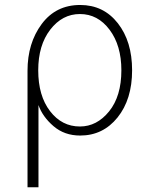

<svg xmlns="http://www.w3.org/2000/svg" viewBox="-20 -538 612 787"><path d="M307.6 -19.5Q377 -19.5 427.2 -81.5Q477.5 -143.6 477.5 -250Q477.5 -351.6 429.2 -416Q380.9 -480.5 307.6 -480.5Q235.4 -480.5 186 -416.5Q136.7 -352.5 136.7 -250Q136.7 -145.5 185.1 -82.5Q233.4 -19.5 307.6 -19.5ZM92.8 229.5V-248Q92.8 -361.3 150.9 -439.5Q209 -517.6 308.6 -517.6Q404.3 -517.6 462.9 -442.9Q521.5 -368.2 521.5 -250Q521.5 -130.9 461.9 -56.6Q402.3 17.6 308.6 17.6Q244.1 17.6 199.2 -21Q154.3 -59.6 137.7 -107.4V229.5Z"/></svg>

Font: Gothic A1 ExtraLight
Style: Regular
Weight: 275
Designer: HanYang I&C Co.,Ltd.
Foundry: HanYang I&C Co.,Ltd.
Version: Version 2.50